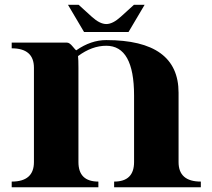

<svg xmlns="http://www.w3.org/2000/svg" viewBox="-20 -789 895 809"><path d="M123 -106V-503.4Q123 -585.4 29.3 -585.4V-609.4H262.5Q272.9 -609.4 286 -593.3Q299.1 -577.1 301.5 -577.1Q363 -620.1 427.7 -620.1Q732.4 -620.1 732.4 -398.4V-106Q732.4 -23.9 826.2 -23.9V0H460.9V-23.9Q544.9 -23.9 544.9 -106V-386.7Q544.9 -596.2 427.7 -596.2Q367.4 -596.2 308.8 -552.7Q310.5 -538.1 310.5 -503.4V-106Q310.5 -23.9 394.5 -23.9V0H29.3V-23.9Q123 -23.9 123 -106ZM334.2 -654.1 266.4 -768.8H311.3L366.9 -718.3Q400.6 -687.7 428 -687.7Q455.1 -687.7 488.8 -718.3L544.4 -768.8H589.4L521.5 -654.1Z"/></svg>

Font: itsadzoke
Style: Regular
Weight: 700
Width: 7
Version: Version 0.45